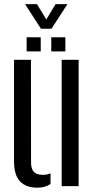

<svg xmlns="http://www.w3.org/2000/svg" viewBox="-20 -884 450 912"><path d="M46.5 -120V-600H127L127.5 -113.5Q127.5 -81.5 140.8 -67.5Q154 -53.5 184 -53.5Q204.5 -53.5 220 -61V-10Q193.5 7.5 158 7.5Q103.5 7.5 75 -22.5Q46.5 -52.5 46.5 -120ZM273 0V-600H353.5V0ZM223.5 -640V-707H290.5V-640ZM106.5 -640V-707H173.5V-640ZM174.5 -747.5 99 -864.5H155.5L200 -791.5L244 -864.5H300.5L224.5 -747.5Z"/></svg>

Font: Big Shoulders Stencil Text Thin
Style: Regular
Weight: 400
Version: Version 2.001